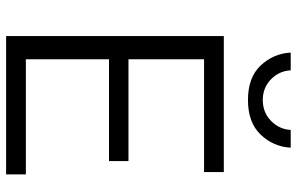

<svg xmlns="http://www.w3.org/2000/svg" viewBox="-196 -800 996 645"><g transform="rotate(90 302.5 -478.0)"><path d="M101.6 0ZM101.6 0V-731.4H558.6V-665H179.7V-411.1H521.5V-345.7H179.7V-66.4H566.4V0ZM157.2 -956.1H216.8Q218.8 -917 247.1 -889.6Q275.4 -862.3 316.4 -862.3Q358.4 -862.3 386.7 -890.1Q415 -918 417 -956.1H476.6Q473.6 -898.4 433.1 -855.5Q392.6 -812.5 316.4 -812.5Q240.2 -812.5 200.2 -855.5Q160.2 -898.4 157.2 -956.1Z"/></g></svg>

Font: Batunionen A1
Style: Regular
Weight: 400
Designer: HanYang I&C Co.,Ltd.
Foundry: HanYang I&C Co.,Ltd.
Version: Version 2.50; ttfautohint (v1.6)